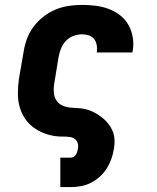

<svg xmlns="http://www.w3.org/2000/svg" viewBox="-20 -558 640 783"><path d="M226 205V85H269Q275 85 281 81Q287 77 290.5 71Q294 65 295.5 59Q297 53 298 46Q300 35 296.5 24.5Q293 14 284 8Q275 2 263.5 0.5Q252 -1 240 -1Q239 -1 237.5 -1Q236 -1 234 -1Q204 -1 176.5 -9Q149 -17 125.5 -32Q102 -47 85.5 -69.5Q69 -92 61 -119Q53 -146 53 -176Q53 -206 57 -235L76 -345Q80 -372 89.5 -398.5Q99 -425 116.5 -448.5Q134 -472 157 -490Q180 -508 206.5 -519Q233 -530 260.5 -534Q288 -538 315 -538Q343 -538 370.5 -534.5Q398 -531 423.5 -521.5Q449 -512 470 -495.5Q491 -479 504 -456Q517 -433 521.5 -405.5Q526 -378 521 -350Q521 -349 520.5 -347Q520 -345 520 -344H374Q374 -344 374 -344.5Q374 -345 375 -346Q377 -360 374.5 -374Q372 -388 364 -398.5Q356 -409 342.5 -413.5Q329 -418 315 -418Q297 -418 279.5 -411.5Q262 -405 249 -391.5Q236 -378 229 -360.5Q222 -343 219 -326L201 -216Q198 -198 199.5 -180Q201 -162 210.5 -148Q220 -134 236 -127Q252 -120 270 -119Q288 -118 306 -116.5Q324 -115 340.5 -109.5Q357 -104 371.5 -95.5Q386 -87 399 -76.5Q412 -66 422.5 -52.5Q433 -39 439.5 -23Q446 -7 447 11Q448 29 445 46Q442 67 435 87.5Q428 108 416.5 127Q405 146 388 161.5Q371 177 351.5 187Q332 197 311 201Q290 205 269 205Z"/></svg>

Font: Iosevka Slab Heavy Extended
Style: Italic
Weight: 900
Width: 7
Italic angle: -9°
Monospace: yes
Designer: Belleve Invis
Foundry: Belleve Invis
Version: Version 11.1.0; ttfautohint (v1.8.3)